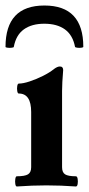

<svg xmlns="http://www.w3.org/2000/svg" viewBox="-28 -672 322 696"><path d="M33 4Q29 4 27.5 -5Q26 -14 27.5 -23.5Q29 -33 33 -33Q62 -33 73.5 -40Q85 -47 85 -66V-266Q85 -333 40 -333Q36 -333 34.5 -342Q33 -351 34.5 -360Q36 -369 40 -369Q56 -369 80 -377Q104 -385 128 -397Q152 -409 168 -422Q180 -431 189 -431Q201 -431 201 -418Q199 -391 198 -375Q197 -359 197 -342V-66Q197 -47 208 -40Q219 -33 247 -33Q252 -33 253.5 -23.5Q255 -14 253.5 -5Q252 4 247 4Q220 2 193.5 1Q167 0 140 0Q114 0 87.5 1Q61 2 33 4ZM-8 -502Q-8 -652 133 -652Q274 -652 274 -502.2Q274 -500 266.8 -499Q259.5 -498 252.2 -499Q245 -500 244 -502Q236 -544.5 207.5 -565.3Q179 -586 132.5 -586Q87 -586 58.5 -565.5Q30 -545 22 -502Q22 -500 14.5 -499Q7 -498 -0.5 -499Q-8 -500 -8 -502Z"/></svg>

Font: Junicode VF
Style: Regular
Weight: 400
Designer: Peter S. Baker
Version: Version 2.213